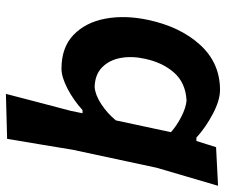

<svg xmlns="http://www.w3.org/2000/svg" viewBox="-76 -474 747 634"><g transform="rotate(90 297.0 -157.5)"><path d="M290.5 196Q304.5 142 318 90.2Q331.5 38.5 346.5 -18L354.5 -57H344Q311 -27 272.8 -7.2Q234.5 12.5 207.5 12.5Q137 12.5 95.8 -27.2Q54.5 -67 42.2 -132Q30 -197 46 -272.5Q68.5 -379.5 128.5 -445.2Q188.5 -511 277.5 -511Q311.5 -511 356.2 -487.5Q401 -464 435 -433H446L466.5 -498L594 -504.5Q578.5 -452.5 563.8 -401.8Q549 -351 534.5 -302L475 -24.5Q465 37 456.5 87.5Q448 138 439 192ZM268 -97Q294 -99 324.5 -119Q355 -139 378 -167L417 -349Q395 -368.5 365.5 -383.5Q336 -398.5 312.5 -400.5Q254.5 -397.5 220.8 -359.8Q187 -322 174.5 -262.5Q165 -219.5 172 -182.2Q179 -145 203 -121.5Q227 -98 268 -97Z"/></g></svg>

Font: Commissioner Loud SemiBold
Style: Italic
Weight: 600
Italic angle: -12°
Designer: Kostas Bartsokas
Foundry: Kostas Bartsokas
Version: Version 1.000; ttfautohint (v1.8.3)